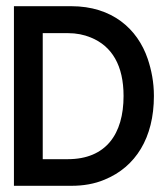

<svg xmlns="http://www.w3.org/2000/svg" viewBox="-20 -600 542 620"><path d="M25 0H210C249 0 285 -6 318 -20C418 -61 477 -155 477 -290C477 -335 469 -374 457 -410C424 -507 342 -580 210 -580H25ZM118 -86V-493H199C227 -493 251 -488 273 -479C342 -451 379 -388 379 -290C379 -167 322 -86 199 -86Z"/></svg>

Font: Charger Sport
Style: Bd
Weight: 700
Designer: Jasper
Foundry: Cannot Into Space Fonts
Version: Version 1.1